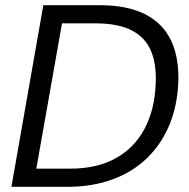

<svg xmlns="http://www.w3.org/2000/svg" viewBox="-20 -720 730 740"><path d="M24 0 147 -700H362Q472 -700 540.5 -664.5Q609 -629 640 -562.5Q671 -496 667 -400Q663 -310 632 -236.5Q601 -163 546 -110Q491 -57 413.5 -28.5Q336 0 239 0ZM120 -70H250Q354 -70 426 -110Q498 -150 537 -223.5Q576 -297 580 -395Q584 -471 562 -523.5Q540 -576 487.5 -603Q435 -630 348 -630H219Z"/></svg>

Font: DM Sans 28pt
Style: Italic
Weight: 400
Italic angle: -10°
Version: Version 4.004;gftools[0.9.30]